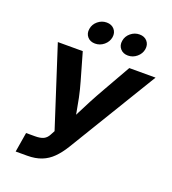

<svg xmlns="http://www.w3.org/2000/svg" viewBox="-165 -1068 1065 1191"><g transform="rotate(20 367.5 -472.5)"><path d="M76.2 0 97.7 -129.9H156.2Q192.9 -129.9 213.1 -140.1Q233.4 -150.4 245.1 -173.8L259.8 -201.2L89.8 -727.5H254.4L306.2 -546.4Q320.8 -495.6 330.6 -448.5Q340.3 -401.4 347.7 -357.4Q355 -313.5 362.3 -272H314.9Q335.9 -313.5 357.7 -357.2Q379.4 -400.9 404.3 -448Q429.2 -495.1 458.5 -546.4L561.5 -727.5H734.9L378.4 -140.6Q350.6 -95.2 318.8 -63.5Q287.1 -31.7 246.6 -15.9Q206.1 0 151.9 0ZM526.4 -797.4Q494.1 -797.4 475.6 -818.8Q457 -840.3 462.4 -871.6Q467.3 -902.8 492.9 -924.1Q518.6 -945.3 550.8 -945.3Q583.5 -945.3 601.8 -924.1Q620.1 -902.8 615.2 -871.6Q609.9 -840.3 584.2 -818.8Q558.6 -797.4 526.4 -797.4ZM309.1 -797.4Q276.9 -797.4 258.5 -818.8Q240.2 -840.3 245.6 -871.6Q250.5 -902.8 276.1 -924.1Q301.8 -945.3 334 -945.3Q366.2 -945.3 384.8 -924.1Q403.3 -902.8 398.4 -871.6Q393.1 -840.3 367.4 -818.8Q341.8 -797.4 309.1 -797.4Z"/></g></svg>

Font: Inter 24pt
Style: Bold Italic
Weight: 700
Italic angle: -9.3988°
Version: Version 4.001;git-66647c0bb